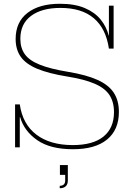

<svg xmlns="http://www.w3.org/2000/svg" viewBox="-20 -782 702 1019"><path d="M367 10Q247 10 177.5 -38.2Q108 -86.5 87 -160H80L85 -228Q100 -123 173 -67.5Q246 -12 366 -12Q473.5 -12 529.2 -57.2Q585 -102.5 585 -187Q585 -241 560.8 -277.8Q536.5 -314.5 481.8 -338Q427 -361.5 336 -376Q237.5 -392 177.5 -417Q117.5 -442 90.2 -480.5Q63 -519 63 -575Q63 -665 125.8 -713.5Q188.5 -762 298 -762Q376.5 -762 430 -739.2Q483.5 -716.5 514.5 -678Q545.5 -639.5 557 -593H564L558 -524Q542.5 -630.5 478 -685.2Q413.5 -740 301 -740Q202 -740 145 -697.8Q88 -655.5 88 -576Q88 -527.5 111.8 -494.2Q135.5 -461 190.8 -438.8Q246 -416.5 340 -401Q437.5 -385 497 -358.2Q556.5 -331.5 583.8 -290Q611 -248.5 611 -188Q611 -93 548.2 -41.5Q485.5 10 367 10ZM60 0V-228H85V0ZM558 -524V-752H583V-524ZM298 94H340V125L327 146H298ZM326 94H340V176Q340 197 328.5 207Q317 217 298 217H297V204H298Q311 204 318.5 197Q326 190 326 176Z"/></svg>

Font: Hepta Slab ExtraLight
Style: Regular
Weight: 200
Designer: Michael LaGattuta
Foundry: Michael LaGattuta
Version: Version 1.100